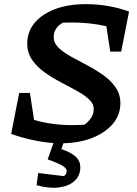

<svg xmlns="http://www.w3.org/2000/svg" viewBox="-20 -682 663 930"><path d="M514 -432 495 -555Q417 -573 329 -573Q317 -573 306 -573Q295 -573 284 -572Q240 -547 240 -502Q240 -474 263 -451.5Q286 -429 323 -408.5Q360 -388 401 -366.5Q442 -345 479 -319Q516 -293 539.5 -259.5Q563 -226 563 -182Q563 -125 526 -81.5Q489 -38 424 -13Q359 12 274 12Q166 12 34 -33L73 -232H125L145 -101Q232 -76 329 -76Q359 -76 389 -78Q434 -111 434 -154Q434 -180 410.5 -201.5Q387 -223 350.5 -243Q314 -263 273 -284.5Q232 -306 195.5 -332Q159 -358 135.5 -392Q112 -426 112 -471Q112 -528 147.5 -571Q183 -614 247 -638Q311 -662 396 -662Q449 -662 502.5 -653Q556 -644 605 -626L567 -432ZM248 -15H297L277 40Q326 57 347.5 77.5Q369 98 369 128Q369 169 341 194.5Q313 220 265 226Q217 232 157 215L165 156L289 171Q303 163 303 146Q303 134 284.5 122Q266 110 211 90Z"/></svg>

Font: Piazzolla SemiBold
Style: Italic
Weight: 600
Italic angle: -11.3°
Designer: Juan Pablo del Peral
Foundry: Huerta Tipografica
Version: Version 1.330